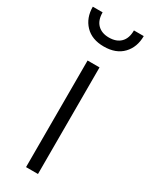

<svg xmlns="http://www.w3.org/2000/svg" viewBox="-188 -740 612 780"><g transform="rotate(30 117.5 -350.0)"><path d="M-2 -700H44Q44 -663 63.5 -643.5Q83 -624 117 -624Q152 -624 171.5 -643.5Q191 -663 191 -700H237Q237 -648 205.5 -615Q174 -582 117 -582Q61 -582 29.5 -615Q-2 -648 -2 -700ZM89 -500H145V0H89Z"/></g></svg>

Font: Haskoy Light
Style: Regular
Weight: 300
Designer: Ertekin Erdin
Foundry: Ertekin Erdin
Version: Version 2.000; ttfautohint (v1.8.4.7-5d5b)